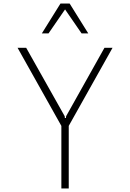

<svg xmlns="http://www.w3.org/2000/svg" viewBox="-20 -1072 740 1092"><path d="M129 -800 348 -411 349 -401H355L356 -411L574 -800H620L371 -356V0H329V-356L80 -800ZM218 -882 324 -1052H376L482 -882H444L340 -1033H360L256 -882Z"/></svg>

Font: Martian Mono SemiExpanded Thin
Style: Regular
Weight: 250
Monospace: yes
Version: Version 0.930